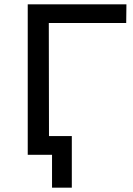

<svg xmlns="http://www.w3.org/2000/svg" viewBox="-20 -720 618 893"><path d="M208 0H109V-700H568L567 -613H207ZM314 153H222V0H109V-87H314Z"/></svg>

Font: Argentum Novus
Style: Regular
Weight: 400
Designer: Julieta Ulanovsky
Foundry: Julieta Ulanovsky
Version: Version 7.20;July 27, 2021;FontCreator 13.0.0.2683 64-bit